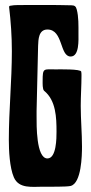

<svg xmlns="http://www.w3.org/2000/svg" viewBox="-20 -735 360 761"><path d="M149 -415C149 -405 148 -381 155 -375C202 -337 204 -269 204 -213C204 -189 204 -107 168 -107C123 -107 125 -241 125 -274V-295L131 -553C132 -579 133 -618 168 -618C231 -618 216 -511 260 -511C295 -511 291 -577 291 -603C291 -633 292 -669 284 -698C281 -710 275 -714 263 -714C193 -716 122 -715 51 -715C40 -715 30 -714 19 -712L16 -709V-708C23 -649 27 -592 27 -532C27 -415 15 -298 15 -181C15 -139 18 -71 35 -32C55 14 108 5 150 5C170 5 245 6 260 2C303 -9 305 -119 305 -154C305 -208 300 -261 300 -315C300 -355 303 -395 303 -435C303 -440 303 -446 302 -451C300 -462 216 -460 201 -460C153 -460 149 -467 149 -415Z"/></svg>

Font: DisSenso
Style: Regular
Weight: 400
Version: Version 1.150